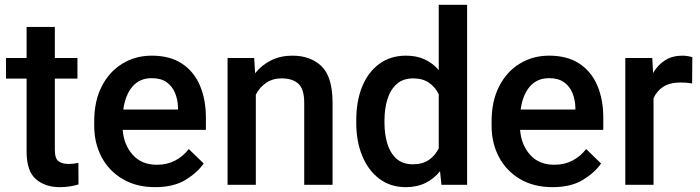

<svg xmlns="http://www.w3.org/2000/svg" viewBox="-20 -770 2918 800"><path d="M302.7 -528.3V-442.4H208.5V-146Q208.5 -108.9 224.1 -97.9Q239.7 -86.9 265.1 -86.9Q277.3 -86.9 288.6 -88.4Q299.8 -89.8 306.6 -91.3L307.1 -1.5Q292.5 2.9 273.2 6.3Q253.9 9.8 229 9.8Q168 9.8 129.4 -23.7Q90.8 -57.1 90.8 -138.7V-442.4H4.9V-528.3H90.8V-657.7H208.5V-528.3Z M626.5 9.8Q548.3 9.8 491.2 -23.9Q434.1 -57.6 403.3 -115.5Q372.6 -173.3 372.6 -246.1V-265.6Q372.6 -348.6 403.8 -409.9Q435.1 -471.2 489.5 -504.6Q543.9 -538.1 612.3 -538.1Q688 -538.1 738 -505.1Q788.1 -472.2 813 -413.8Q837.9 -355.5 837.9 -279.3V-229H491.2Q496.1 -166 533.2 -124.8Q570.3 -83.5 633.3 -83.5Q675.8 -83.5 709 -100.6Q742.2 -117.7 766.6 -148.9L828.6 -88.9Q803.2 -51.3 753.4 -20.8Q703.6 9.8 626.5 9.8ZM611.8 -444.3Q562 -444.3 532 -409.4Q502 -374.5 493.7 -313.5H721.7V-322.8Q720.7 -354.5 709.5 -382.3Q698.2 -410.2 674.6 -427.2Q650.9 -444.3 611.8 -444.3Z M1153.3 -443.4Q1116.2 -443.4 1088.9 -424.8Q1061.5 -406.2 1045.9 -375.5V0H928.2V-528.3H1039.1L1043 -464.8Q1070.8 -499.5 1110.1 -518.8Q1149.4 -538.1 1197.8 -538.1Q1274.4 -538.1 1320.1 -493.7Q1365.7 -449.2 1365.7 -341.3V0H1247.6V-341.8Q1247.6 -398.4 1223.4 -420.9Q1199.2 -443.4 1153.3 -443.4Z M1464.4 -258.3V-268.6Q1464.4 -349.1 1489.3 -409.7Q1514.2 -470.2 1560.8 -504.2Q1607.4 -538.1 1671.9 -538.1Q1715.8 -538.1 1749.5 -522.5Q1783.2 -506.8 1808.1 -478V-750H1926.3V0H1819.3L1813.5 -56.6Q1788.1 -24.9 1752.7 -7.6Q1717.3 9.8 1670.9 9.8Q1606.9 9.8 1560.5 -25.1Q1514.2 -60.1 1489.3 -120.6Q1464.4 -181.2 1464.4 -258.3ZM1582 -268.6V-258.3Q1582 -210.4 1594 -171.1Q1606 -131.8 1632.1 -108.6Q1658.2 -85.4 1700.7 -85.4Q1740.7 -85.4 1767.1 -103.8Q1793.5 -122.1 1808.1 -151.9V-377.4Q1793.5 -407.2 1767.3 -425.3Q1741.2 -443.4 1701.7 -443.4Q1659.2 -443.4 1632.8 -419.7Q1606.4 -396 1594.2 -356.4Q1582 -316.9 1582 -268.6Z M2282.2 9.8Q2204.1 9.8 2147 -23.9Q2089.8 -57.6 2059.1 -115.5Q2028.3 -173.3 2028.3 -246.1V-265.6Q2028.3 -348.6 2059.6 -409.9Q2090.8 -471.2 2145.3 -504.6Q2199.7 -538.1 2268.1 -538.1Q2343.8 -538.1 2393.8 -505.1Q2443.8 -472.2 2468.8 -413.8Q2493.7 -355.5 2493.7 -279.3V-229H2147Q2151.9 -166 2189 -124.8Q2226.1 -83.5 2289.1 -83.5Q2331.5 -83.5 2364.7 -100.6Q2397.9 -117.7 2422.4 -148.9L2484.4 -88.9Q2459 -51.3 2409.2 -20.8Q2359.4 9.8 2282.2 9.8ZM2267.6 -444.3Q2217.8 -444.3 2187.7 -409.4Q2157.7 -374.5 2149.4 -313.5H2377.4V-322.8Q2376.5 -354.5 2365.2 -382.3Q2354 -410.2 2330.3 -427.2Q2306.6 -444.3 2267.6 -444.3Z M2864.7 -531.7 2863.8 -422.4Q2840.3 -426.3 2815.9 -426.3Q2772 -426.3 2744.1 -408.7Q2716.3 -391.1 2703.1 -360.4V0H2585.4V-528.3H2697.8L2701.2 -465.8Q2720.7 -499.5 2751.2 -518.8Q2781.7 -538.1 2822.8 -538.1Q2833.5 -538.1 2845.9 -536.1Q2858.4 -534.2 2864.7 -531.7Z"/></svg>

Font: Vazirmatn RD FD Medium
Style: Regular
Weight: 500
Designer: Saber Rastikerdar
Foundry: Saber Rastikerdar
Version: Version 33.003